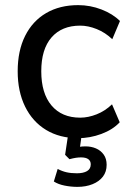

<svg xmlns="http://www.w3.org/2000/svg" viewBox="-20 -530 507 749"><path d="M285 9Q213 9 160 -23Q107 -55 78 -114Q49 -173 49 -252Q49 -332 78 -390Q107 -448 160 -479Q213 -510 285 -510Q332 -510 376 -493Q420 -476 448 -448L418 -377Q391 -403 357.5 -416.5Q324 -430 293 -430Q221 -430 181 -384Q141 -338 141 -252Q141 -166 181 -118.5Q221 -71 293 -71Q324 -71 357 -84Q390 -97 417 -123L447 -53Q420 -24 375.5 -7.5Q331 9 285 9ZM282 199Q257 199 232 194Q207 189 190 178L205 129Q222 138 239.5 142Q257 146 280 146Q305 146 319.5 137.5Q334 129 334 111Q334 98 324.5 91Q315 84 296 84Q287 84 276.5 85.5Q266 87 251 91L234 74L248 -20H301L290 58L264 49Q275 45 288 43Q301 41 313 41Q336 41 354.5 49Q373 57 384.5 73Q396 89 396 113Q396 140 381.5 159Q367 178 341 188.5Q315 199 282 199Z"/></svg>

Font: Nunitoga
Style: Medium
Weight: 500
Designer: Vernon Adams
Foundry: Vernon Adams
Version: Version 1.0